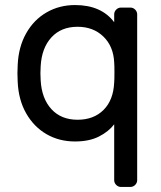

<svg xmlns="http://www.w3.org/2000/svg" viewBox="-20 -550 638 760"><path d="M49 -260 50 -292Q53 -364 83.5 -418Q114 -472 164.5 -501Q215 -530 277 -530Q381 -530 432 -462V-493Q432 -504 440 -512Q448 -520 459 -520H496Q507 -520 515 -512Q523 -504 523 -493V163Q523 174 515 182Q507 190 496 190H459Q448 190 440 182Q432 174 432 163V-58Q410 -29 371.5 -9.5Q333 10 277 10Q214 10 164 -19Q114 -48 83.5 -101.5Q53 -155 50 -227ZM141 -288 140 -260 141 -232Q145 -160 183.5 -118Q222 -76 287 -76Q351 -76 390 -115Q429 -154 432 -224Q433 -234 433 -264Q433 -293 432 -303Q429 -367 389 -405.5Q349 -444 287 -444Q222 -444 183.5 -402Q145 -360 141 -288Z"/></svg>

Font: Hezaedrus
Style: Regular
Weight: 400
Designer: Hubert & Fischer
Foundry: Hubert & Fischer
Version: Version 1.10;September 3, 2019;FontCreator 11.5.0.2425 64-bi